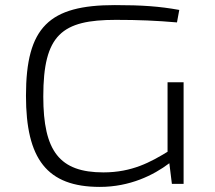

<svg xmlns="http://www.w3.org/2000/svg" viewBox="-20 -722 843 754"><path d="M701 -399H638V-126C572 -86 499 -45 386 -45C214 -45 150 -128 150 -343C150 -586 223 -644 435 -644C526 -644 593 -641 675 -634L684 -683C607 -697 538 -702 431 -702C173 -702 82 -616 82 -346C82 -98 164 12 372 12C490 12 583 -34 645 -81L655 0H701Z"/></svg>

Font: Exo 2 Light Expanded
Style: Regular
Weight: 300
Width: 7
Designer: Natanael Gama
Version: Version 1.001;PS 001.001;hotconv 1.0.70;makeotf.lib2.5.58329